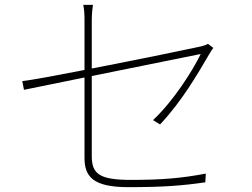

<svg xmlns="http://www.w3.org/2000/svg" viewBox="-20 -776 1040 793"><path d="M641 -262C730 -356 796 -470 844 -552C849 -560 855 -571 861 -578L839 -595C833 -591 819 -586 804 -583C768 -575 551 -530 359 -493V-687C359 -711 360 -728 364 -756H324C329 -728 329 -713 329 -687V-487C216 -465 115 -446 72 -441L79 -405C118 -413 216 -433 329 -456V-124C329 -46 365 -3 510 -3C652 -3 732 -9 828 -23L830 -59C730 -40 649 -33 522 -33C393 -33 359 -56 359 -131V-462C567 -504 809 -553 809 -553C777 -486 696 -358 612 -280Z"/></svg>

Font: Noto Sans T Chinese Thin
Style: Regular
Weight: 100
Designer: Ryoko NISHIZUKA (kana & ideographs); Paul D. Hunt (Latin, Greek & Cyrillic); Wenlong ZHANG (bopomofo); Sandoll Communica
Foundry: Adobe Systems Incorporated
Version: Version 1.000;PS 1;hotconv 1.0.78;makeotf.lib2.5.61930